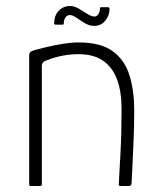

<svg xmlns="http://www.w3.org/2000/svg" viewBox="-20 -618 534 638"><path d="M82 0Q77 0 77 -5Q77 -112 77 -220Q77 -328 77 -435Q77 -440 80 -444Q83 -448 93 -451Q107 -455 132 -461Q157 -467 186.5 -472Q216 -477 241 -477Q315 -477 355 -447.5Q395 -418 410.5 -367Q426 -316 426 -253Q426 -203 424 -153.5Q422 -104 420 -65Q418 -26 417 -7Q415 -2 413.5 -1Q412 0 406 0H382Q377 0 375.5 -1.5Q374 -3 375 -8Q375 -16 376.5 -41Q378 -66 380 -102Q382 -138 383 -178.5Q384 -219 384 -256Q384 -312 369.5 -352.5Q355 -393 323.5 -415.5Q292 -438 241 -438Q213 -438 185.5 -432.5Q158 -427 137 -418Q131 -417 125 -412.5Q119 -408 119 -397Q119 -333 119 -267.5Q119 -202 119 -136Q119 -70 119 -5Q119 0 114 0ZM165 -536Q160 -536 160 -541Q160 -566 175 -582Q190 -598 213 -598Q227 -598 241.5 -589.5Q256 -581 270 -572Q284 -563 294 -563Q301 -563 306.5 -570.5Q312 -578 312 -588Q312 -594 315 -594H339Q344 -594 344 -588Q344 -567 330 -549.5Q316 -532 293 -532Q277 -532 262 -541Q247 -550 234 -559Q221 -568 212 -568Q203 -568 197.5 -560Q192 -552 192 -541Q192 -536 188 -536Z"/></svg>

Font: Glory ExtraLight
Style: Regular
Weight: 250
Version: Version 1.011